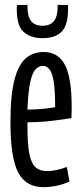

<svg xmlns="http://www.w3.org/2000/svg" viewBox="-20 -760 334 790"><path d="M158 10Q87 10 55 -50Q23 -110 23 -256Q23 -369 39.5 -432Q56 -495 86.5 -520.5Q117 -546 160 -546Q219 -546 247 -493.5Q275 -441 275 -317Q275 -311 274.5 -296Q274 -281 274 -274Q244 -269 195 -263Q146 -257 93 -257V-239Q93 -168 100.5 -128.5Q108 -89 125.5 -72.5Q143 -56 174 -56Q209 -56 255 -73L266 -13Q215 10 158 10ZM93 -309Q125 -309 159.5 -312.5Q194 -316 207 -319Q207 -416 194.5 -452.5Q182 -489 157 -489Q140 -489 126.5 -475Q113 -461 104.5 -422.5Q96 -384 93 -309ZM155 -603Q107 -603 78 -628Q49 -653 49 -722Q49 -726 49 -730Q49 -734 50 -739L93 -740V-730Q93 -654 155 -654Q217 -654 217 -730V-740L260 -739Q260 -734 260 -730Q260 -726 260 -722Q260 -657 234 -630Q208 -603 155 -603Z"/></svg>

Font: Georama ExtraCondensed
Style: Regular
Weight: 400
Width: 2
Designer: Jean-Baptiste Levee
Foundry: Production Type
Version: Version 1.000